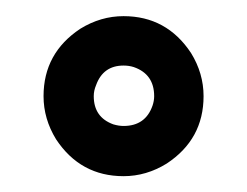

<svg xmlns="http://www.w3.org/2000/svg" viewBox="-20 -689 308 239"><path d="M34.2 -569.3Q34.2 -623 80.1 -653.3Q105.5 -668.9 133.8 -668.9Q187.5 -668.9 217.8 -623Q233.4 -597.7 233.4 -569.3Q233.4 -515.6 187.5 -485.4Q162.1 -469.7 133.8 -469.7Q80.1 -469.7 49.8 -515.6Q34.2 -541 34.2 -569.3ZM96.7 -569.3Q96.7 -543 121.1 -534.2Q127.9 -532.2 133.8 -532.2Q161.1 -532.2 169.9 -557.6Q171.9 -563.5 171.9 -569.3Q171.9 -596.7 146.5 -605.5Q140.6 -607.4 133.8 -607.4Q108.4 -607.4 99.6 -583Q96.7 -576.2 96.7 -569.3Z"/></svg>

Font: Post No Bills Colombo
Style: Bold
Weight: 700
Designer: Kosala Senevirathne, Siva Puranthara, Lasantha Premarathna, Tharique Azeez
Foundry: Mooniak
Version: Version 1.220 ; ttfautohint (v1.6)